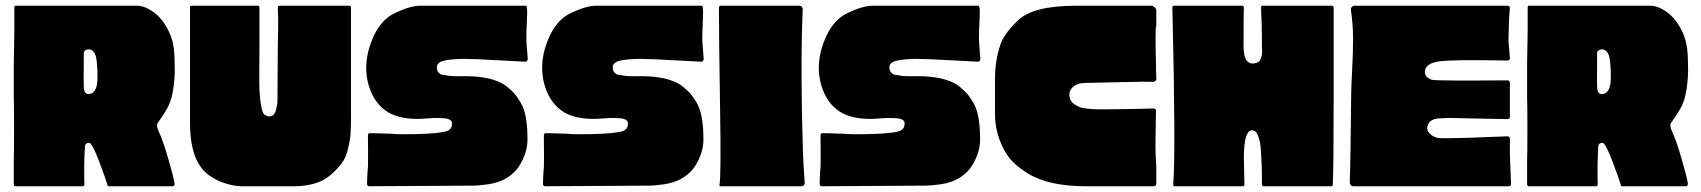

<svg xmlns="http://www.w3.org/2000/svg" viewBox="-20 -649 5928 669"><path d="M533 -191Q548 -159 566 -97Q584 -35 588 -11Q589 -7 587 -3.5Q585 0 582 0H359Q355 0 354 -6Q348 -27 327 -82.5Q306 -138 296 -148Q292 -153 284.5 -150.5Q277 -148 276 -140Q272 -70 274 -10Q275 0 268 0H34Q28 0 28 -9V-93V-94Q29 -107 29 -199Q29 -291 28 -304V-428Q31 -558 30 -624Q30 -629 33 -629H457Q489 -629 525 -599Q552 -575 570 -536Q582 -509 585.5 -480.5Q589 -452 589 -404Q589 -376 584 -341.5Q579 -307 571 -290Q568 -281 561.5 -269.5Q555 -258 549 -249Q543 -240 538 -233Q533 -226 533 -225Q532 -225 532 -224Q522 -215 533 -191ZM319 -363Q321 -399 317 -435Q313 -477 288 -477Q282 -477 277 -473.5Q272 -470 272 -466Q272 -462 272 -456.5Q272 -451 272 -445.5Q272 -440 272 -433Q271 -360 272 -347Q272 -322 288 -321Q293 -321 298 -323Q303 -325 307.5 -330Q312 -335 315 -343.5Q318 -352 319 -363Z M1092 -15Q1051 1 995 0H827Q785 0 743 -18.5Q701 -37 679 -68Q642 -119 642 -222V-306V-622Q642 -629 647 -629H879Q884 -629 884 -622Q884 -567 884 -512Q884 -501 884 -470Q884 -439 883.5 -411.5Q883 -384 883.5 -356.5Q884 -329 885 -320Q890 -260 901 -250Q912 -242 921 -243.5Q930 -245 935 -251Q940 -258 942.5 -268.5Q945 -279 946 -286Q947 -293 947 -308.5Q947 -324 947 -328Q947 -343 947.5 -429.5Q948 -516 949 -536Q950 -585 948 -622Q948 -629 953 -629H1197Q1203 -629 1203 -622V-242Q1203 -204 1201.5 -182.5Q1200 -161 1192.5 -129.5Q1185 -98 1169 -78Q1132 -31 1092 -15Z M1813 -629Q1814 -628 1815 -626Q1818 -620 1816 -578.5Q1814 -537 1814 -513Q1814 -504 1816.5 -475Q1819 -446 1819 -443Q1819 -441 1818 -439.5Q1817 -438 1816 -436.5Q1815 -435 1813.5 -434.5Q1812 -434 1810 -434Q1784 -435 1734.5 -438Q1685 -441 1647 -442.5Q1609 -444 1594 -444Q1549 -443 1525.5 -437Q1502 -431 1502 -415Q1502 -403 1508 -396.5Q1514 -390 1518.5 -389Q1523 -388 1531 -387Q1551 -383 1575.5 -383.5Q1600 -384 1626 -383Q1710 -378 1748 -346Q1765 -331 1772 -323.5Q1779 -316 1792.5 -294.5Q1806 -273 1812 -240.5Q1818 -208 1818 -163Q1818 -114 1786 -66Q1776 -51 1756 -36Q1736 -21 1712 -14Q1697 -9 1678 -6.5Q1659 -4 1647 -3Q1635 -2 1617 -2Q1599 -2 1598 -2L1268 0Q1259 0 1259 -8Q1259 -26 1261 -56Q1263 -64 1262.5 -116Q1262 -168 1262 -177Q1262 -186 1271 -185Q1281 -185 1297 -184.5Q1313 -184 1326.5 -183.5Q1340 -183 1343 -183Q1372 -180 1439.5 -182Q1507 -184 1533 -191Q1554 -196 1555 -217Q1556 -226 1548.5 -231Q1541 -236 1526 -237Q1511 -238 1499.5 -238Q1488 -238 1470.5 -236.5Q1453 -235 1449 -235Q1373 -232 1329 -260Q1289 -286 1270 -336Q1237 -424 1282 -523Q1309 -581 1355 -603Q1409 -629 1444 -629Z M2426 -629Q2427 -628 2428 -626Q2431 -620 2429 -578.5Q2427 -537 2427 -513Q2427 -504 2429.5 -475Q2432 -446 2432 -443Q2432 -441 2431 -439.5Q2430 -438 2429 -436.5Q2428 -435 2426.5 -434.5Q2425 -434 2423 -434Q2397 -435 2347.5 -438Q2298 -441 2260 -442.5Q2222 -444 2207 -444Q2162 -443 2138.5 -437Q2115 -431 2115 -415Q2115 -403 2121 -396.5Q2127 -390 2131.5 -389Q2136 -388 2144 -387Q2164 -383 2188.5 -383.5Q2213 -384 2239 -383Q2323 -378 2361 -346Q2378 -331 2385 -323.5Q2392 -316 2405.5 -294.5Q2419 -273 2425 -240.5Q2431 -208 2431 -163Q2431 -114 2399 -66Q2389 -51 2369 -36Q2349 -21 2325 -14Q2310 -9 2291 -6.5Q2272 -4 2260 -3Q2248 -2 2230 -2Q2212 -2 2211 -2L1881 0Q1872 0 1872 -8Q1872 -26 1874 -56Q1876 -64 1875.5 -116Q1875 -168 1875 -177Q1875 -186 1884 -185Q1894 -185 1910 -184.5Q1926 -184 1939.5 -183.5Q1953 -183 1956 -183Q1985 -180 2052.5 -182Q2120 -184 2146 -191Q2167 -196 2168 -217Q2169 -226 2161.5 -231Q2154 -236 2139 -237Q2124 -238 2112.5 -238Q2101 -238 2083.5 -236.5Q2066 -235 2062 -235Q1986 -232 1942 -260Q1902 -286 1883 -336Q1850 -424 1895 -523Q1922 -581 1968 -603Q2022 -629 2057 -629Z M2489 -629H2766Q2770 -629 2773.5 -625.5Q2777 -622 2777 -617Q2772 -503 2773 -368Q2774 -233 2777 -151Q2778 -89 2784 -12Q2784 -7 2781 -3.5Q2778 0 2773 0H2490Q2486 0 2487 -4Q2493 -40 2489 -272Q2485 -518 2485 -625Q2486 -626 2489 -629Z M3390 -629Q3391 -628 3392 -626Q3395 -620 3393 -578.5Q3391 -537 3391 -513Q3391 -504 3393.5 -475Q3396 -446 3396 -443Q3396 -441 3395 -439.5Q3394 -438 3393 -436.5Q3392 -435 3390.5 -434.5Q3389 -434 3387 -434Q3361 -435 3311.5 -438Q3262 -441 3224 -442.5Q3186 -444 3171 -444Q3126 -443 3102.5 -437Q3079 -431 3079 -415Q3079 -403 3085 -396.5Q3091 -390 3095.5 -389Q3100 -388 3108 -387Q3128 -383 3152.5 -383.5Q3177 -384 3203 -383Q3287 -378 3325 -346Q3342 -331 3349 -323.5Q3356 -316 3369.5 -294.5Q3383 -273 3389 -240.5Q3395 -208 3395 -163Q3395 -114 3363 -66Q3353 -51 3333 -36Q3313 -21 3289 -14Q3274 -9 3255 -6.5Q3236 -4 3224 -3Q3212 -2 3194 -2Q3176 -2 3175 -2L2845 0Q2836 0 2836 -8Q2836 -26 2838 -56Q2840 -64 2839.5 -116Q2839 -168 2839 -177Q2839 -186 2848 -185Q2858 -185 2874 -184.5Q2890 -184 2903.5 -183.5Q2917 -183 2920 -183Q2949 -180 3016.5 -182Q3084 -184 3110 -191Q3131 -196 3132 -217Q3133 -226 3125.5 -231Q3118 -236 3103 -237Q3088 -238 3076.5 -238Q3065 -238 3047.5 -236.5Q3030 -235 3026 -235Q2950 -232 2906 -260Q2866 -286 2847 -336Q2814 -424 2859 -523Q2886 -581 2932 -603Q2986 -629 3021 -629Z M4008 -265Q4008 -260 4007.5 -243.5Q4007 -227 4007 -211.5Q4007 -196 4006.5 -174.5Q4006 -153 4006 -135.5Q4006 -118 4007 -100Q4008 -82 4009 -70V-10Q4009 0 3999 0H3765Q3633 0 3561 -45Q3510 -77 3488 -111Q3447 -176 3447 -252V-373V-372Q3447 -359 3447 -355V-374Q3447 -439 3466 -494Q3479 -532 3527 -578Q3580 -629 3728 -629H3993Q3997 -629 4003 -623.5Q4009 -618 4009 -614V-563Q4008 -552 4007 -547Q4006 -529 4006.5 -491Q4007 -453 4008 -413L4009 -374Q4009 -370 4006 -367Q4003 -364 4000 -364Q3983 -365 3873.5 -362.5Q3764 -360 3762 -360Q3735 -360 3720.5 -347.5Q3706 -335 3706 -321Q3706 -296 3726 -284Q3741 -275 3751 -273Q3761 -271 3783 -269Q3795 -268 3821 -268Q3847 -268 3876.5 -268.5Q3906 -269 3933 -269.5Q3960 -270 3979.5 -270.5Q3999 -271 3999 -271Q4006 -271 4008 -265Z M4627 -623Q4627 -623 4627 -569.5Q4627 -516 4627 -440Q4627 -364 4627 -322Q4627 -83 4624 -7Q4624 0 4619 0H4383Q4378 0 4377 -7Q4377 -8 4377 -25Q4377 -42 4376.5 -64Q4376 -86 4375 -98Q4374 -111 4374 -116.5Q4374 -122 4372.5 -136.5Q4371 -151 4369 -158.5Q4367 -166 4363.5 -176Q4360 -186 4354.5 -190.5Q4349 -195 4342 -195Q4316 -195 4314 -108Q4314 -102 4314 -100Q4314 -83 4315 -51Q4316 -19 4316 -7Q4316 0 4311 0H4073Q4067 0 4068 -8Q4077 -116 4065 -622Q4065 -629 4070 -629H4309Q4314 -629 4314 -621Q4313 -597 4313 -490Q4313 -452 4324 -438Q4335 -424 4355 -429Q4360 -430 4363.5 -432.5Q4367 -435 4369.5 -438Q4372 -441 4373.5 -446Q4375 -451 4376 -454.5Q4377 -458 4377.5 -465Q4378 -472 4377.5 -476.5Q4377 -481 4377 -489Q4377 -497 4377 -502Q4377 -562 4374 -621Q4373 -629 4379 -629H4621Q4626 -629 4627 -623Z M5241 -166Q5241 -142 5241 -110L5245 -8Q5245 0 5237 0H4696Q4690 0 4686.5 -4Q4683 -8 4683 -14Q4686 -91 4688 -316Q4688 -345 4691.5 -408.5Q4695 -472 4694.5 -520.5Q4694 -569 4687 -614Q4686 -620 4690 -624.5Q4694 -629 4700 -629H5233Q5239 -629 5241 -623V-622Q5241 -621 5239 -598Q5238 -589 5236 -508L5241 -446Q5241 -438 5232 -438Q5044 -442 4993 -435Q4948 -428 4945 -401Q4943 -380 4969 -371Q4981 -367 5232 -369Q5241 -369 5241 -361V-278Q5241 -270 5241 -259Q5241 -248 5241 -242Q5241 -234 5232 -234Q5211 -234 5125.5 -236Q5040 -238 5028 -238Q5025 -238 5017 -237.5Q5009 -237 5003 -237Q4997 -237 4989 -236Q4981 -235 4975.5 -233Q4970 -231 4964.5 -227Q4959 -223 4957 -217Q4948 -200 4959 -186.5Q4970 -173 4989 -169Q4992 -167 5030.5 -167.5Q5069 -168 5101 -169Q5133 -170 5176 -172Q5219 -174 5232 -174Q5241 -174 5241 -166Z M5806 -191Q5821 -159 5839 -97Q5857 -35 5861 -11Q5862 -7 5860 -3.5Q5858 0 5855 0H5632Q5628 0 5627 -6Q5621 -27 5600 -82.5Q5579 -138 5569 -148Q5565 -153 5557.5 -150.5Q5550 -148 5549 -140Q5545 -70 5547 -10Q5548 0 5541 0H5307Q5301 0 5301 -9V-93V-94Q5302 -107 5302 -199Q5302 -291 5301 -304V-428Q5304 -558 5303 -624Q5303 -629 5306 -629H5730Q5762 -629 5798 -599Q5825 -575 5843 -536Q5855 -509 5858.5 -480.5Q5862 -452 5862 -404Q5862 -376 5857 -341.5Q5852 -307 5844 -290Q5841 -281 5834.5 -269.5Q5828 -258 5822 -249Q5816 -240 5811 -233Q5806 -226 5806 -225Q5805 -225 5805 -224Q5795 -215 5806 -191ZM5592 -363Q5594 -399 5590 -435Q5586 -477 5561 -477Q5555 -477 5550 -473.5Q5545 -470 5545 -466Q5545 -462 5545 -456.5Q5545 -451 5545 -445.5Q5545 -440 5545 -433Q5544 -360 5545 -347Q5545 -322 5561 -321Q5566 -321 5571 -323Q5576 -325 5580.5 -330Q5585 -335 5588 -343.5Q5591 -352 5592 -363Z"/></svg>

Font: Cubao Free 
Style: Regular
Weight: 400
Designer: Aaron Amar
Version: Version 001.001